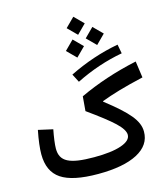

<svg xmlns="http://www.w3.org/2000/svg" viewBox="-152 -1215 1159 1332"><g transform="rotate(-15 427.5 -549.5)"><path d="M60.5 -403.8C46.4 -333.5 39.6 -274.9 39.6 -233.9C39.6 -151.4 66.9 -91.8 121.6 -55.2C175.8 -18.6 264.2 0 386.7 0C508.3 0 602.5 -17.6 668.9 -52.7C735.4 -87.9 768.6 -137.7 768.6 -202.6C768.6 -281.7 707.5 -352.1 548.8 -475.6V-479.5C586.4 -493.7 629.9 -508.3 678.2 -522.5C726.6 -536.6 785.6 -551.8 855.5 -567.9L838.9 -686.5C684.6 -653.3 546.4 -606.9 421.9 -548.3L413.1 -444.3C498.5 -383.3 560.5 -335.4 598.1 -299.8C635.7 -264.2 654.3 -234.4 654.3 -210.4C654.3 -181.6 630.9 -159.7 584.5 -143.6C538.1 -127.4 472.7 -119.6 389.2 -119.6C211.4 -119.6 147.5 -153.3 147.5 -245.6C147.5 -275.4 154.8 -329.1 165 -380.4ZM747.6 -832C628.4 -810.5 505.9 -769.5 391.1 -712.4L421.9 -652.8C532.7 -708 645 -745.6 759.8 -766.6ZM610.4 -866.2 675.3 -931.2 610.4 -996.1 545.4 -931.2ZM455.1 -817.4 520 -882.3 455.1 -947.3 390.1 -882.3ZM501 -968.8 565.9 -1033.7 501 -1098.6 436 -1033.7Z"/></g></svg>

Font: Estedad SemiBold
Style: Regular
Weight: 600
Designer: Amin Abedi
Version: Version 7.3